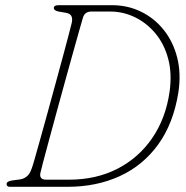

<svg xmlns="http://www.w3.org/2000/svg" viewBox="-20 -720 718 740"><path d="M5.5 -10.5Q5.5 -21.5 27 -24.5L57 -28.5Q71.5 -30.5 83.5 -40.2Q95.5 -50 102.5 -71.5Q105 -77.5 113.8 -108Q122.5 -138.5 135.5 -185.2Q148.5 -232 163.8 -287.2Q179 -342.5 194.2 -398.5Q209.5 -454.5 222.8 -503.5Q236 -552.5 245 -586.8Q254 -621 256.5 -632Q264 -665.5 235 -670.5L206 -675.5Q187.5 -679 187.5 -689.5Q187.5 -700 206 -700H412Q472 -700 523.5 -675Q575 -650 611.2 -604.5Q647.5 -559 663 -497.8Q678.5 -436.5 667.5 -364Q648.5 -244.5 589.8 -163.2Q531 -82 441.2 -41Q351.5 0 240 0H18Q5.5 0 5.5 -10.5ZM246 -27.5Q351 -27.5 433 -69.8Q515 -112 567 -188.2Q619 -264.5 633.5 -366Q643.5 -436.5 628.2 -493.5Q613 -550.5 579.2 -591Q545.5 -631.5 500.2 -653.5Q455 -675.5 405.5 -675.5H332Q306.5 -675.5 299.5 -651.5Q296.5 -642 286.8 -607.2Q277 -572.5 262.5 -520.8Q248 -469 231.5 -409.2Q215 -349.5 198.8 -290Q182.5 -230.5 168.8 -179.5Q155 -128.5 146 -94.5Q137 -60.5 135.5 -52.5Q131 -27.5 158 -27.5Z"/></svg>

Font: Fraunces 72pt S100 Thin
Style: Italic
Weight: 100
Italic angle: -16°
Version: Version 1.000; ttfautohint (v1.8.3)